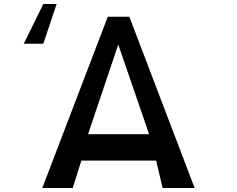

<svg xmlns="http://www.w3.org/2000/svg" viewBox="-20 -932 1176 953"><path d="M98 -715 195 -912H261L195 -715ZM190 1 515 -849H622L946 1H787L755 -135H384L341 1ZM417 -266H720L567 -711Z"/></svg>

Font: OpenDyslexic
Style: Regular
Weight: 400
Designer: Abbie Gonzalez
Version: Version 0.920;hotconv 1.0.109;makeotfexe 2.5.65596